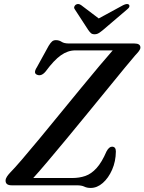

<svg xmlns="http://www.w3.org/2000/svg" viewBox="-20 -914 712 947"><path d="M358.5 0H37.5Q7.5 0 7.5 -23Q7.5 -32.5 14 -42.5Q20.5 -52.5 30 -62.5Q50 -82.5 88 -126.8Q126 -171 174.8 -230Q223.5 -289 276.2 -353.5Q329 -418 379.5 -479.5Q430 -541 471 -589.8Q512 -638.5 536 -665.5H351.5Q314.5 -665.5 280.2 -641.2Q246 -617 205.5 -562Q184.5 -536.5 163.5 -545Q142.5 -552.5 162 -582.5L220 -688Q229.5 -703.5 237 -709.8Q244.5 -716 255.5 -716Q271.5 -716 283.8 -707.8Q296 -699.5 321 -699.5H643Q672.5 -699.5 672.5 -679.5Q672.5 -671.5 665.2 -662Q658 -652.5 646.5 -640.5Q631 -623 595.8 -580Q560.5 -537 512.8 -478.5Q465 -420 412 -355.2Q359 -290.5 307.8 -228.5Q256.5 -166.5 213.5 -115.8Q170.5 -65 144 -36H337Q371.5 -36 401 -46.2Q430.5 -56.5 456.2 -84.8Q482 -113 505.5 -167.5Q518 -190.5 532.5 -190.5Q551.5 -190.5 551.5 -167Q551 -118 533 -77Q515 -36 487 -11.5Q459 13 427 13Q409 13 395.8 6.5Q382.5 0 358.5 0ZM488.5 -766.5Q476.5 -756.5 467.2 -750.8Q458 -745 446.5 -745Q434.5 -745 428.2 -750.8Q422 -756.5 415 -766.5L349 -868Q344 -875 346.5 -881.2Q349 -887.5 354 -891Q366.5 -898.5 380.5 -888.5L467 -823L587.5 -888.5Q608 -898.5 616 -891Q619.5 -887.5 618 -881.2Q616.5 -875 607.5 -868Z"/></svg>

Font: Fraunces 9pt
Style: Italic
Weight: 400
Italic angle: -16°
Version: Version 1.000;[b76b70a41]